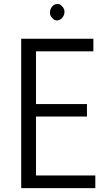

<svg xmlns="http://www.w3.org/2000/svg" viewBox="-20 -967 567 987"><path d="M148 -65H470V0H89V-768H460V-703H148L165 -721V-417L148 -432H427V-368H148L165 -385V-47ZM249 -874Q236 -887 236.5 -903Q237 -919 247 -932Q256 -944 271.5 -946.5Q287 -949 299 -935Q312 -922 311.5 -905.5Q311 -889 301 -877Q291 -864 276 -862Q261 -860 249 -874Z"/></svg>

Font: Yaldevi
Style: Regular
Weight: 400
Designer: Sol Matas, Rajitha Manaperi, Kosala Senevirathne
Foundry: Mooniak
Version: Version 1.100